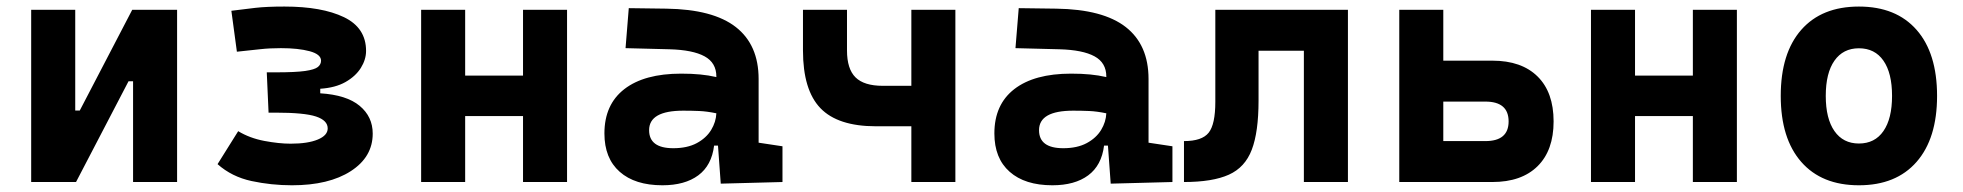

<svg xmlns="http://www.w3.org/2000/svg" viewBox="-20 -547 5899 577"><path d="M73.7 0V-517.6H206.1V-214.8H219.7L377.4 -517.6H512.2V0H379.9V-302.7H366.2L208.5 0Z M857.4 9.8Q795.4 9.8 736.1 -2.9Q676.8 -15.6 633.8 -53.7L695.8 -152.8Q730.5 -131.8 774.4 -123.5Q818.4 -115.2 853.5 -115.2Q905.3 -115.2 935.1 -127.7Q964.8 -140.1 964.8 -161.1Q964.8 -185.1 929.9 -196.8Q895 -208.5 807.6 -208.5H787.1L781.7 -329.6H809.1Q868.2 -329.6 897 -333.7Q925.8 -337.9 935.3 -345.7Q944.8 -353.5 944.8 -364.7Q944.8 -383.8 910.6 -393.1Q876.5 -402.3 824.2 -402.3Q790 -402.3 762.7 -399.2Q735.4 -396 691.9 -391.6L675.3 -514.6Q713.4 -519.5 747.3 -523.4Q781.2 -527.3 835 -527.3Q947.3 -527.3 1013.7 -495.4Q1080.1 -463.4 1080.1 -394Q1080.1 -368.2 1064.5 -343Q1048.8 -317.9 1018.3 -300.5Q987.8 -283.2 942.4 -280.3V-266.6Q1021.5 -261.7 1060.8 -229Q1100.1 -196.3 1100.1 -145.5Q1100.1 -75.2 1034.2 -32.7Q968.3 9.8 857.4 9.8Z M1551.8 0V-198.2H1377.9V0H1245.6V-517.6H1377.9V-319.8H1551.8V-517.6H1684.1V0Z M2146 4.9 2137.7 -109.4H2126Q2118.7 -49.8 2078.4 -20Q2038.1 9.8 1970.7 9.8Q1888.2 9.8 1842.3 -30.8Q1796.4 -71.3 1796.4 -146Q1796.4 -232.9 1856.4 -279.3Q1916.5 -325.7 2026.9 -325.7Q2059.1 -325.7 2084.2 -323.2Q2109.4 -320.8 2132.8 -315.4V-316.9Q2132.8 -358.4 2097.4 -377.7Q2062 -397 1992.2 -398.9L1859.9 -402.3L1869.6 -522.5L1982.4 -521Q2123 -519 2191.4 -465.6Q2259.8 -412.1 2259.8 -309.6V-118.2L2331.5 -107.4V0ZM2132.8 -206.5Q2104.5 -212.4 2081.5 -213.4Q2058.6 -214.4 2033.2 -214.4Q1930.7 -214.4 1930.7 -155.8Q1930.7 -101.6 2003.4 -101.6Q2045.4 -101.6 2074 -116.9Q2102.5 -132.3 2117.2 -156.5Q2131.8 -180.7 2132.8 -206.5Z M2612.3 -167.5Q2498 -167.5 2445.6 -221.9Q2393.1 -276.4 2393.1 -395.5V-517.6H2525.4V-395.5Q2525.4 -339.8 2551 -314.5Q2576.7 -289.1 2632.8 -289.1H2718.8V-517.6H2851.1V0H2718.8V-167.5Z M3317.9 4.9 3309.6 -109.4H3297.9Q3290.5 -49.8 3250.2 -20Q3210 9.8 3142.6 9.8Q3060.1 9.8 3014.2 -30.8Q2968.3 -71.3 2968.3 -146Q2968.3 -232.9 3028.3 -279.3Q3088.4 -325.7 3198.7 -325.7Q3231 -325.7 3256.1 -323.2Q3281.2 -320.8 3304.7 -315.4V-316.9Q3304.7 -358.4 3269.3 -377.7Q3233.9 -397 3164.1 -398.9L3031.7 -402.3L3041.5 -522.5L3154.3 -521Q3294.9 -519 3363.3 -465.6Q3431.6 -412.1 3431.6 -309.6V-118.2L3503.4 -107.4V0ZM3304.7 -206.5Q3276.4 -212.4 3253.4 -213.4Q3230.5 -214.4 3205.1 -214.4Q3102.5 -214.4 3102.5 -155.8Q3102.5 -101.6 3175.3 -101.6Q3217.3 -101.6 3245.8 -116.9Q3274.4 -132.3 3289.1 -156.5Q3303.7 -180.7 3304.7 -206.5Z M3538.1 0V-123Q3592.3 -123 3612.3 -148.2Q3632.3 -173.3 3632.3 -241.2V-517.6H4030.8V0H3898.4V-394.5H3762.2V-244.6Q3762.2 -150.4 3741.9 -97.2Q3721.7 -43.9 3672.9 -22Q3624 0 3538.1 0Z M4185.1 0V-517.6H4317.4V-364.7H4464.8Q4552.7 -364.7 4600.8 -317.1Q4648.9 -269.5 4648.9 -182.1Q4648.9 -95.2 4600.8 -47.6Q4552.7 0 4464.8 0ZM4317.4 -123H4443.8Q4513.7 -123 4513.7 -182.1Q4513.7 -241.7 4443.8 -241.7H4317.4Z M5067.4 0V-198.2H4893.6V0H4761.2V-517.6H4893.6V-319.8H5067.4V-517.6H5199.7V0Z M5566.4 9.8Q5454.6 9.8 5393.1 -60.5Q5331.5 -130.9 5331.5 -258.8Q5331.5 -387.2 5393.1 -457.3Q5454.6 -527.3 5566.4 -527.3Q5678.2 -527.3 5739.7 -457.3Q5801.3 -387.2 5801.3 -258.8Q5801.3 -130.9 5739.7 -60.5Q5678.2 9.8 5566.4 9.8ZM5566.4 -115.7Q5614.3 -115.7 5640.1 -153.1Q5666 -190.4 5666 -258.8Q5666 -327.6 5640.1 -364.7Q5614.3 -401.9 5566.4 -401.9Q5519 -401.9 5492.9 -364.7Q5466.8 -327.6 5466.8 -258.8Q5466.8 -190.4 5492.9 -153.1Q5519 -115.7 5566.4 -115.7Z"/></svg>

Font: Cascadia Mono
Style: Bold
Weight: 700
Monospace: yes
Designer: Aaron Bell
Foundry: Saja Typeworks
Version: Version 2404.023; ttfautohint (v1.8.4)